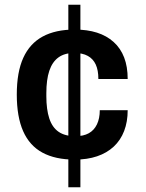

<svg xmlns="http://www.w3.org/2000/svg" viewBox="-20 -743 617 812"><path d="M269 49V-723H320V49ZM296 -68Q214 -68 159.5 -97.5Q105 -127 78 -188Q51 -249 51 -343Q51 -438 78.5 -498.5Q106 -559 160.5 -588.5Q215 -618 296 -618Q349 -618 390 -605Q431 -592 460.5 -565.5Q490 -539 505 -500Q520 -461 520 -409H396Q396 -446 385 -470Q374 -494 351.5 -506.5Q329 -519 294 -519Q253 -519 227 -500Q201 -481 188.5 -443.5Q176 -406 176 -349V-336Q176 -280 188.5 -242Q201 -204 228 -185.5Q255 -167 299 -167Q333 -167 355.5 -179.5Q378 -192 390 -217Q402 -242 402 -277H520Q520 -228 505 -189Q490 -150 461 -123Q432 -96 390.5 -82Q349 -68 296 -68Z"/></svg>

Font: Archivo SemiBold
Style: Regular
Weight: 600
Designer: Hector Gatti
Foundry: Omnibus-Type
Version: Version 2.001